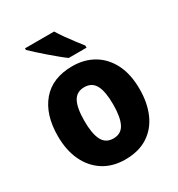

<svg xmlns="http://www.w3.org/2000/svg" viewBox="-182 -979 945 1017"><g transform="rotate(-30 290.0 -471.0)"><path d="M540 -369Q540 -284 511.5 -219.5Q483 -155 427 -119Q371 -83 289 -83Q212 -83 156 -119Q100 -155 70 -219Q40 -283 40 -369Q40 -500 104.5 -576Q169 -652 291 -652Q364 -652 420 -619Q476 -586 508 -523Q540 -460 540 -369ZM202 -368Q202 -290 222.5 -250.5Q243 -211 290 -211Q337 -211 357.5 -250.5Q378 -290 378 -369Q378 -447 357.5 -485.5Q337 -524 290 -524Q243 -524 222.5 -485.5Q202 -447 202 -368ZM300 -859Q313 -837 332.5 -809.5Q352 -782 372 -756Q392 -730 406 -712V-699H297Q280 -711 256 -731Q232 -751 206 -773Q180 -795 158 -815.5Q136 -836 122 -849V-859Z"/></g></svg>

Font: Noto Sans Telugu UI SemiCondensed ExtraBold
Style: Regular
Weight: 800
Width: 4
Designer: Jelle Bosma - Monotype Design Team
Foundry: Monotype Imaging Inc.
Version: Version 2.005; ttfautohint (v1.8.4.7-5d5b)